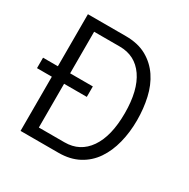

<svg xmlns="http://www.w3.org/2000/svg" viewBox="-203 -772 895 908"><g transform="rotate(30 244.5 -318.5)"><path d="M476.1 -318.8Q476.1 -252.9 461.4 -195.1Q446.8 -137.2 417 -93.5Q387.2 -49.8 340.6 -24.9Q293.9 0 231 0H23.9V-295.9H-57.1V-353H23.9V-637.2H231Q297.9 -637.2 344.5 -611.1Q391.1 -585 420.7 -541Q450.2 -497.1 463.1 -439.5Q476.1 -381.8 476.1 -318.8ZM409.2 -318.8Q409.2 -443.8 362.1 -512Q314.9 -580.1 231 -580.1H90.8V-353H214.8V-295.9H90.8V-57.1H231Q314.9 -57.1 362.1 -125.5Q409.2 -193.8 409.2 -318.8Z"/></g></svg>

Font: Anonymous Pro
Style: Regular
Weight: 400
Monospace: yes
Designer: Mark Simonson
Version: Version 1.003